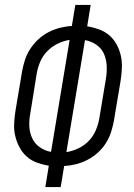

<svg xmlns="http://www.w3.org/2000/svg" viewBox="-20 -755 540 775"><path d="M163 0 177 -86Q153 -90 129.5 -98.5Q106 -107 88.5 -122.5Q71 -138 59.5 -159Q48 -180 42 -204Q36 -228 37 -253.5Q38 -279 42 -305L69 -466Q73 -489 80.5 -512.5Q88 -536 102 -557.5Q116 -579 135 -596.5Q154 -614 176.5 -625.5Q199 -637 223 -643Q247 -649 270 -650L284 -735H346L332 -649Q356 -645 379.5 -636.5Q403 -628 421 -612.5Q439 -597 450.5 -576Q462 -555 467.5 -531Q473 -507 472 -481.5Q471 -456 467 -430L440 -269Q436 -246 428.5 -222.5Q421 -199 407.5 -177.5Q394 -156 374.5 -138.5Q355 -121 332.5 -109.5Q310 -98 286 -92Q262 -86 239 -85L225 0ZM186 -142 261 -594Q236 -590 212.5 -578.5Q189 -567 170.5 -548Q152 -529 142 -505Q132 -481 128 -457L102 -295Q97 -269 98.5 -243.5Q100 -218 110.5 -196Q121 -174 141.5 -160Q162 -146 186 -142ZM248 -141Q273 -145 297 -156.5Q321 -168 339 -187Q357 -206 367 -230Q377 -254 381 -278L408 -440Q412 -466 410.5 -491.5Q409 -517 399 -539Q389 -561 368 -575Q347 -589 323 -593Z"/></svg>

Font: Iosevka SS18 Light
Style: Italic
Weight: 300
Italic angle: -9°
Monospace: yes
Designer: Belleve Invis
Foundry: Belleve Invis
Version: Version 25.1.1; ttfautohint (v1.8.4)